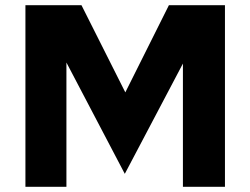

<svg xmlns="http://www.w3.org/2000/svg" viewBox="-20 -720 965 740"><path d="M78 0V-700H294L463 -364L631 -700H847V0H685V-475L461 -50L236 -479V0Z"/></svg>

Font: Red Hat Text VF
Style: Regular
Weight: 300
Designer: Pentagram, MCKL
Foundry: Pentagram, MCKL
Version: Version 1.023